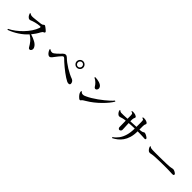

<svg xmlns="http://www.w3.org/2000/svg" viewBox="424 -2434 4153 4153"><g transform="rotate(45 2500.0 -357.5)"><path d="M138 -17Q121 -24 128 -39Q198 -73 270 -127Q342 -181 406.5 -248Q471 -315 520.5 -388.5Q570 -462 595 -535Q602 -556 596.5 -564Q591 -572 574 -571Q547 -570 512.5 -564Q478 -558 445 -549.5Q412 -541 387 -532Q364 -524 347 -516.5Q330 -509 313 -509Q290 -509 264 -536Q248 -553 238 -573.5Q228 -594 223 -611Q225 -617 230 -620Q235 -623 241 -621Q258 -605 280.5 -600Q303 -595 342 -598Q367 -600 403.5 -604Q440 -608 479 -612.5Q518 -617 548 -620Q571 -622 585.5 -628.5Q600 -635 609 -645Q621 -657 632 -657.5Q643 -658 653 -650Q665 -643 682.5 -629.5Q700 -616 716.5 -602Q733 -588 743 -577Q755 -565 750.5 -551.5Q746 -538 728 -533Q714 -529 701.5 -514.5Q689 -500 680 -483Q656 -436 626.5 -392.5Q597 -349 564 -309Q647 -285 712.5 -249Q778 -213 804 -166Q827 -128 818.5 -96.5Q810 -65 790 -56Q774 -49 759 -53.5Q744 -58 734 -75Q697 -142 654 -193Q611 -244 543 -285Q463 -197 361 -129.5Q259 -62 138 -17Z M1900 -127Q1876 -122 1843 -136Q1809 -152 1764.5 -181Q1720 -210 1672 -246Q1624 -282 1578.5 -320Q1533 -358 1495 -392Q1457 -426 1434 -450Q1406 -478 1376 -450Q1353 -427 1326.5 -394.5Q1300 -362 1276 -330Q1252 -298 1236 -278Q1209 -246 1184 -246Q1159 -246 1136 -267Q1116 -284 1099 -312.5Q1082 -341 1076 -363Q1080 -379 1093 -374Q1108 -361 1125 -355.5Q1142 -350 1167 -351Q1183 -352 1205.5 -367.5Q1228 -383 1254 -406.5Q1280 -430 1304.5 -455.5Q1329 -481 1348 -500Q1376 -528 1407 -528Q1439 -528 1466 -500Q1502 -464 1551.5 -426.5Q1601 -389 1656.5 -355Q1712 -321 1767.5 -293.5Q1823 -266 1871 -249Q1896 -240 1913.5 -214Q1931 -188 1930 -162Q1930 -133 1900 -127ZM1773 -497Q1733 -497 1704 -526Q1675 -555 1675 -595Q1675 -636 1704 -665Q1733 -694 1773 -694Q1814 -694 1843 -665Q1872 -636 1872 -595Q1872 -555 1843 -526Q1814 -497 1773 -497ZM1773 -529Q1800 -529 1818.5 -549Q1837 -569 1837 -595Q1837 -622 1818.5 -642Q1800 -662 1773 -662Q1746 -662 1727.5 -642Q1709 -622 1709 -595Q1709 -569 1727.5 -549Q1746 -529 1773 -529Z M2338 -64Q2317 -32 2278 -66Q2246 -94 2227 -120Q2208 -146 2202 -168Q2200 -177 2198.5 -186.5Q2197 -196 2198 -203Q2204 -215 2217 -210Q2235 -178 2278 -178Q2300 -178 2319.5 -185.5Q2339 -193 2358 -202Q2405 -223 2463 -258Q2521 -293 2581 -336Q2641 -379 2696 -423.5Q2751 -468 2794 -508Q2837 -548 2860 -578Q2868 -579 2873.5 -575Q2879 -571 2879 -563Q2855 -521 2809.5 -464.5Q2764 -408 2702.5 -347Q2641 -286 2569 -228.5Q2497 -171 2420 -126Q2389 -109 2367.5 -93.5Q2346 -78 2338 -64ZM2404 -462Q2390 -452 2373 -455Q2356 -458 2342 -480Q2318 -521 2280 -558Q2242 -595 2196 -615Q2193 -621 2194.5 -627Q2196 -633 2202 -635Q2230 -635 2263.5 -630.5Q2297 -626 2329 -616Q2361 -606 2386.5 -589Q2412 -572 2423 -547Q2436 -521 2428.5 -497.5Q2421 -474 2404 -462Z M3393 39Q3376 34 3381 18Q3444 -25 3490.5 -88Q3537 -151 3563.5 -240.5Q3590 -330 3591 -452Q3570 -452 3548.5 -451.5Q3527 -451 3507 -450Q3456 -447 3414 -444Q3416 -403 3418 -360Q3420 -317 3421.5 -285Q3423 -253 3423 -243Q3424 -227 3408.5 -211Q3393 -195 3376 -195Q3360 -194 3348 -208Q3336 -222 3335 -241Q3335 -254 3334.5 -284Q3334 -314 3333.5 -354.5Q3333 -395 3332 -436Q3307 -433 3285.5 -430Q3264 -427 3247 -422Q3222 -416 3204.5 -408.5Q3187 -401 3165 -401Q3146 -401 3125.5 -419Q3105 -437 3091.5 -461Q3078 -485 3078 -503Q3085 -516 3096 -509Q3113 -488 3140.5 -486Q3168 -484 3214 -486H3217L3331 -492Q3331 -526 3330.5 -554Q3330 -582 3330 -598Q3329 -615 3326.5 -628Q3324 -641 3315 -648Q3304 -658 3283 -659Q3273 -671 3285 -680Q3309 -685 3346 -681Q3383 -677 3414 -658Q3428 -650 3431.5 -636.5Q3435 -623 3427 -612Q3419 -600 3416.5 -585Q3414 -570 3412 -552Q3410 -533 3412 -496L3591 -505V-643Q3591 -672 3588.5 -691.5Q3586 -711 3578 -718Q3573 -722 3565 -725Q3557 -728 3546 -729Q3537 -741 3548 -750Q3574 -757 3612.5 -751.5Q3651 -746 3679 -727Q3691 -718 3695.5 -705Q3700 -692 3691 -681Q3684 -670 3681 -653Q3678 -636 3678 -612V-509L3704 -510Q3728 -511 3748.5 -516.5Q3769 -522 3788 -535Q3807 -548 3840 -534Q3856 -527 3878.5 -514.5Q3901 -502 3912 -491Q3929 -476 3922.5 -460Q3916 -444 3893 -447Q3875 -449 3838 -450.5Q3801 -452 3769 -453Q3748 -454 3725 -454Q3702 -454 3678 -454Q3678 -344 3653 -262.5Q3628 -181 3587 -123.5Q3546 -66 3495.5 -26.5Q3445 13 3393 39Z M4169 -313Q4151 -321 4133.5 -341Q4116 -361 4106 -382.5Q4096 -404 4097 -416Q4104 -428 4115 -421Q4129 -406 4144.5 -402.5Q4160 -399 4193 -397Q4222 -396 4274.5 -395.5Q4327 -395 4397 -396Q4457 -397 4513 -398Q4569 -399 4615 -400.5Q4661 -402 4690 -404Q4716 -406 4737.5 -409.5Q4759 -413 4779 -418Q4804 -424 4828 -416Q4845 -410 4863 -399.5Q4881 -389 4890 -381Q4909 -365 4902.5 -346.5Q4896 -328 4862 -329Q4828 -331 4782.5 -332.5Q4737 -334 4700 -335Q4683 -335 4640 -335Q4597 -335 4540.5 -334Q4484 -333 4426.5 -331.5Q4369 -330 4322 -327Q4275 -324 4251 -319Q4246 -318 4241 -317Q4236 -316 4231 -315Q4213 -311 4199.5 -309.5Q4186 -308 4169 -313Z"/></g></svg>

Font: Zen Old Mincho SemiBold
Style: Regular
Weight: 600
Version: Version 1.500